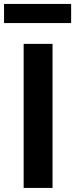

<svg xmlns="http://www.w3.org/2000/svg" viewBox="-37 -930 372 950"><path d="M80 0Q80 -58 80 -112.5Q80 -167 80 -233.5V-474.5Q80 -543 80 -598.5Q80 -654 80 -713H223Q223 -654 223 -598.5Q223 -543 223 -474.5V-233.5Q223 -167 223 -112.5Q223 -58 223 0ZM-17 -816V-910.5Q20.5 -910.5 62 -910.5Q103.5 -910.5 149 -910.5Q194.5 -910.5 236 -910.5Q277.5 -910.5 315 -910.5V-816Q277.5 -816 236 -816Q194.5 -816 149 -816Q103.5 -816 62 -816Q20.5 -816 -17 -816Z"/></svg>

Font: Commissioner Thin SemiBold
Style: Regular
Weight: 600
Version: Version 1.000